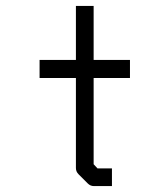

<svg xmlns="http://www.w3.org/2000/svg" viewBox="-20 -679 532 650"><path d="M297 -123 310 -109H359V-49H298Q286 -49 277 -58L246 -89Q237 -98 237 -110V-415H114V-476H237V-659H297V-476H420V-415H297Z"/></svg>

Font: IBM 3270 Semi-Condensed
Style: Condensed
Weight: 400
Monospace: yes
Version: Version 2.3.1